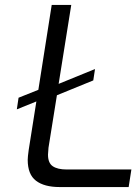

<svg xmlns="http://www.w3.org/2000/svg" viewBox="-20 -756 564 776"><path d="M511 -71 500 0H221Q159 0 125.5 -25.5Q92 -51 92 -110Q92 -122 96 -150L127 -346L48 -314L55 -361L135 -393L189 -736H268L217 -417L364 -477L357 -431L210 -371L176 -159Q174 -139 174 -131Q174 -97 193.5 -84Q213 -71 249 -71Z"/></svg>

Font: Exo
Style: Italic
Weight: 400
Italic angle: -9°
Designer: Natanael Gama
Foundry: Natanael Gama
Version: Version 1.500; ttfautohint (v1.6)